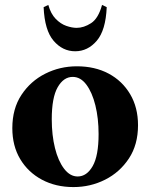

<svg xmlns="http://www.w3.org/2000/svg" viewBox="-20 -744 610 779"><path d="M292 -475Q365 -475 420.5 -445.5Q476 -416 508 -362Q540 -308 540 -236Q540 -157 503 -101Q466 -45 406.5 -15Q347 15 278 15Q206 15 150 -15Q94 -45 62 -98.5Q30 -152 30 -224Q30 -303 67 -359Q104 -415 163.5 -445Q223 -475 292 -475ZM295 -28Q332 -28 356 -70Q380 -112 380 -200Q380 -264 367 -316.5Q354 -369 330.5 -400.5Q307 -432 275 -432Q238 -432 214 -390Q190 -348 190 -260Q190 -196 203 -143.5Q216 -91 240 -59.5Q264 -28 295 -28ZM394 -724 413 -715Q409 -621 372.5 -578.5Q336 -536 285 -536Q234 -536 197.5 -578.5Q161 -621 157 -715L176 -724Q186 -688 206 -667.5Q226 -647 249 -639Q272 -631 291 -631Q320 -631 349.5 -650Q379 -669 394 -724Z"/></svg>

Font: Bona Nova
Style: Bold
Weight: 700
Designer: Mateusz Machalski
Foundry: Capitalics
Version: Version 4.001; ttfautohint (v1.8.3)